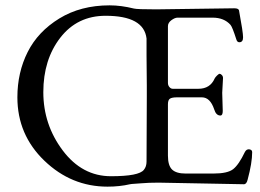

<svg xmlns="http://www.w3.org/2000/svg" viewBox="-20 -684 973 718"><path d="M892 5 573 -1Q535 -1 507.5 1.5Q480 4 473 4L466 5Q427 14 382 14Q247 14 146 -83Q45 -180 45 -320Q45 -413 83.5 -489.5Q122 -566 202 -615Q282 -664 390 -664Q433 -664 481 -652Q493 -649 564 -649L856 -653Q873 -653 874 -644Q889 -563 889 -544.5Q889 -526 875 -526Q867 -526 864 -536Q849 -583 842 -591Q818 -618 775 -618H644Q634 -618 621 -608.5Q608 -599 608 -586V-374Q608 -365 613.5 -358.5Q619 -352 626 -352H722Q766 -352 783 -391Q785 -395 791.5 -401.5Q798 -408 801.5 -408Q805 -408 809.5 -403.5Q814 -399 814 -392L811 -337L813 -269Q813 -252 804 -252Q788 -252 781 -275Q766 -320 735 -320H642Q623 -320 615.5 -315Q608 -310 608 -294V-102Q608 -65 623.5 -50Q639 -35 674 -35H778Q831 -35 852 -51.5Q873 -68 896 -116Q902 -127 912.5 -125.5Q923 -124 923 -115Q923 -75 906 -12Q902 5 892 5ZM529 -322V-364L528 -477V-540Q518 -625 375 -625Q269 -625 205.5 -543Q142 -461 142 -339.5Q142 -218 214.5 -121.5Q287 -25 395 -25Q500 -25 518 -49Q528 -61 528 -80V-81Z"/></svg>

Font: EB Garamond
Style: Regular
Weight: 400
Version: Version 0.012